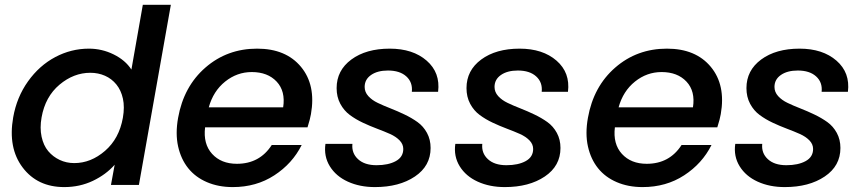

<svg xmlns="http://www.w3.org/2000/svg" viewBox="-20 -760 3552 789"><path d="M34.2 -277.8Q48.8 -360.8 95.2 -425.8Q141.6 -490.7 207 -525.4Q272.5 -560.1 345.2 -560.1Q398.9 -560.1 447 -536.4Q495.1 -512.7 520 -474.1L566.9 -740.2H682.1L550.8 0H436L451.2 -83Q415.5 -42.5 361.6 -16.8Q307.6 8.8 244.1 8.8Q133.8 8.8 73 -71.8Q12.2 -152.3 34.2 -277.8ZM484.9 -275.9Q492.7 -320.3 485.1 -354.7Q477.5 -389.2 458.3 -412.8Q439 -436.5 411.4 -448.7Q383.8 -460.9 351.1 -460.9Q282.7 -460.9 224.4 -411.9Q166 -362.8 150.9 -277.8Q143.1 -234.4 150.9 -198.2Q158.7 -162.1 178.2 -138.9Q197.8 -115.7 225.3 -102.8Q252.9 -89.8 285.2 -89.8Q353.5 -89.8 411.6 -140.1Q469.7 -190.4 484.9 -275.9Z M1014.6 -463.9Q954.1 -463.9 905.3 -424.8Q856.4 -385.7 837.9 -318.8H1143.6Q1153.8 -385.3 1116.9 -424.6Q1080.1 -463.9 1014.6 -463.9ZM1219.7 -164.1Q1181.6 -87.9 1107.4 -39.6Q1033.2 8.8 936.5 8.8Q877.4 8.8 830.3 -11.5Q783.2 -31.7 753.4 -68.8Q723.6 -106 711.9 -158.4Q700.2 -210.9 711.9 -275.9Q734.9 -404.8 824.2 -482.4Q913.6 -560.1 1036.6 -560.1Q1154.8 -560.1 1216.8 -485.4Q1278.8 -410.6 1257.8 -291Q1254.9 -272.5 1243.7 -236.8H822.8Q814.5 -168.5 851.6 -127.7Q888.7 -86.9 953.6 -86.9Q1046.9 -86.9 1096.7 -164.1Z M1749.5 -151.9Q1749.5 -78.1 1685.1 -34.7Q1620.6 8.8 1520.5 8.8Q1458.5 8.8 1409.7 -13.4Q1360.8 -35.6 1335.4 -76.7Q1310.1 -117.7 1317.4 -168.9H1428.2Q1424.3 -130.9 1451.2 -106Q1478 -81.1 1527.3 -81.1Q1575.7 -81.1 1606.4 -97.9Q1637.2 -114.7 1637.2 -147.9Q1637.2 -167.5 1622.1 -183.1Q1606.9 -198.7 1582.8 -209.5Q1558.6 -220.2 1529.3 -231.2Q1500 -242.2 1470.9 -255.9Q1441.9 -269.5 1417.7 -287.4Q1393.6 -305.2 1378.4 -333.5Q1363.3 -361.8 1363.3 -397.9Q1363.3 -470.7 1423.8 -515.4Q1484.4 -560.1 1581.5 -560.1Q1676.8 -560.1 1733.4 -510.7Q1790 -461.4 1780.3 -382.8H1672.4Q1676.3 -421.9 1649.7 -446Q1623 -470.2 1574.2 -470.2Q1531.2 -470.2 1504.9 -451.9Q1478.5 -433.6 1478.5 -402.8Q1478.5 -381.8 1493.4 -365.2Q1508.3 -348.6 1532.2 -337.2Q1556.2 -325.7 1585 -314.5Q1613.8 -303.2 1642.8 -289.3Q1671.9 -275.4 1695.8 -258.3Q1719.7 -241.2 1734.6 -213.9Q1749.5 -186.5 1749.5 -151.9Z M2283.2 -151.9Q2283.2 -78.1 2218.8 -34.7Q2154.3 8.8 2054.2 8.8Q1992.2 8.8 1943.4 -13.4Q1894.5 -35.6 1869.1 -76.7Q1843.8 -117.7 1851.1 -168.9H1961.9Q1958 -130.9 1984.9 -106Q2011.7 -81.1 2061 -81.1Q2109.4 -81.1 2140.1 -97.9Q2170.9 -114.7 2170.9 -147.9Q2170.9 -167.5 2155.8 -183.1Q2140.6 -198.7 2116.5 -209.5Q2092.3 -220.2 2063 -231.2Q2033.7 -242.2 2004.6 -255.9Q1975.6 -269.5 1951.4 -287.4Q1927.2 -305.2 1912.1 -333.5Q1897 -361.8 1897 -397.9Q1897 -470.7 1957.5 -515.4Q2018.1 -560.1 2115.2 -560.1Q2210.4 -560.1 2267.1 -510.7Q2323.7 -461.4 2314 -382.8H2206.1Q2210 -421.9 2183.3 -446Q2156.7 -470.2 2107.9 -470.2Q2064.9 -470.2 2038.6 -451.9Q2012.2 -433.6 2012.2 -402.8Q2012.2 -381.8 2027.1 -365.2Q2042 -348.6 2065.9 -337.2Q2089.8 -325.7 2118.7 -314.5Q2147.5 -303.2 2176.5 -289.3Q2205.6 -275.4 2229.5 -258.3Q2253.4 -241.2 2268.3 -213.9Q2283.2 -186.5 2283.2 -151.9Z M2698.7 -463.9Q2638.2 -463.9 2589.4 -424.8Q2540.5 -385.7 2522 -318.8H2827.6Q2837.9 -385.3 2801 -424.6Q2764.2 -463.9 2698.7 -463.9ZM2903.8 -164.1Q2865.7 -87.9 2791.5 -39.6Q2717.3 8.8 2620.6 8.8Q2561.5 8.8 2514.4 -11.5Q2467.3 -31.7 2437.5 -68.8Q2407.7 -106 2396 -158.4Q2384.3 -210.9 2396 -275.9Q2418.9 -404.8 2508.3 -482.4Q2597.7 -560.1 2720.7 -560.1Q2838.9 -560.1 2900.9 -485.4Q2962.9 -410.6 2941.9 -291Q2939 -272.5 2927.7 -236.8H2506.8Q2498.5 -168.5 2535.6 -127.7Q2572.8 -86.9 2637.7 -86.9Q2731 -86.9 2780.8 -164.1Z M3433.6 -151.9Q3433.6 -78.1 3369.1 -34.7Q3304.7 8.8 3204.6 8.8Q3142.6 8.8 3093.8 -13.4Q3044.9 -35.6 3019.5 -76.7Q2994.1 -117.7 3001.5 -168.9H3112.3Q3108.4 -130.9 3135.3 -106Q3162.1 -81.1 3211.4 -81.1Q3259.8 -81.1 3290.5 -97.9Q3321.3 -114.7 3321.3 -147.9Q3321.3 -167.5 3306.2 -183.1Q3291 -198.7 3266.8 -209.5Q3242.7 -220.2 3213.4 -231.2Q3184.1 -242.2 3155 -255.9Q3126 -269.5 3101.8 -287.4Q3077.6 -305.2 3062.5 -333.5Q3047.4 -361.8 3047.4 -397.9Q3047.4 -470.7 3107.9 -515.4Q3168.5 -560.1 3265.6 -560.1Q3360.8 -560.1 3417.5 -510.7Q3474.1 -461.4 3464.4 -382.8H3356.4Q3360.4 -421.9 3333.7 -446Q3307.1 -470.2 3258.3 -470.2Q3215.3 -470.2 3189 -451.9Q3162.6 -433.6 3162.6 -402.8Q3162.6 -381.8 3177.5 -365.2Q3192.4 -348.6 3216.3 -337.2Q3240.2 -325.7 3269 -314.5Q3297.9 -303.2 3326.9 -289.3Q3356 -275.4 3379.9 -258.3Q3403.8 -241.2 3418.7 -213.9Q3433.6 -186.5 3433.6 -151.9Z"/></svg>

Font: SVN-Poppins Medium
Style: Italic
Weight: 500
Italic angle: -10°
Designer: Ninad Kale (Devanagari), Jonny Pinhorn (Latin)
Foundry: Indian Type Foundry
Version: Version 3.002 2017